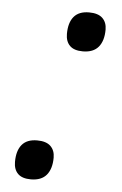

<svg xmlns="http://www.w3.org/2000/svg" viewBox="-46 -566 404 634"><g transform="rotate(5 156.5 -249.0)"><path d="M80 34Q51 34 37 20Q23 6 23 -19Q23 -56 39.5 -76Q56 -96 90 -96Q120 -96 134.5 -82Q149 -68 149 -44Q149 -7 132 13.5Q115 34 80 34ZM214 -402Q185 -402 171 -416Q157 -430 157 -455Q157 -492 173.5 -512Q190 -532 224 -532Q254 -532 268.5 -518Q283 -504 283 -480Q283 -443 266 -422.5Q249 -402 214 -402Z"/></g></svg>

Font: Playwrite NL
Style: Regular
Weight: 400
Designer: Veronika Burian, José Scaglione
Foundry: TypeTogether
Version: Version 1.002